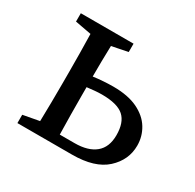

<svg xmlns="http://www.w3.org/2000/svg" viewBox="-112 -597 729 719"><g transform="rotate(30 252.5 -237.5)"><path d="M44 -439V-475H272V-439L203 -425Q202 -395 201.5 -359.5Q201 -324 201 -292Q223 -295 245.5 -296.5Q268 -298 287 -298Q351 -298 392.5 -278Q434 -258 454.5 -224.5Q475 -191 475 -151Q475 -89 426.5 -44.5Q378 0 280 0H44V-36L114 -49Q115 -87 115.5 -131.5Q116 -176 116 -210V-265Q116 -299 115.5 -344Q115 -389 114 -426ZM201 -210Q201 -174 201.5 -127Q202 -80 203 -42H267Q325 -42 356.5 -68Q388 -94 388 -146Q388 -201 360 -226Q332 -251 265 -251Q250 -251 234 -249.5Q218 -248 201 -246Z"/></g></svg>

Font: Source Serif Pro
Style: Regular
Weight: 400
Designer: Frank Grießhammer
Foundry: Adobe Systems Incorporated
Version: Version 3.001;hotconv 1.0.111;makeotfexe 2.5.65597